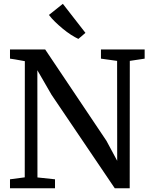

<svg xmlns="http://www.w3.org/2000/svg" viewBox="-20 -1008 810 1028"><path d="M33.5 0V-48L112.5 -58.5L113 -680.5Q100.5 -683 87 -685.2Q73.5 -687.5 60.2 -690Q47 -692.5 33.5 -694V-743H222L550 -254L607.5 -147L607 -682L520.5 -694V-743H754.5V-694L675 -682L674.5 0H594.5L256 -500.5L180 -632L180.5 -58L274.5 -48V0ZM399 -800Q381.5 -808 359.5 -822.2Q337.5 -836.5 315.8 -854.5Q294 -872.5 274.5 -891.5Q255 -910.5 242 -928L316.5 -987.5L437.5 -832L400 -800Z"/></svg>

Font: Merriweather 24pt
Style: Regular
Weight: 400
Designer: Eben Sorkin
Foundry: Eben Sorkin
Version: Version 2.100